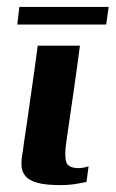

<svg xmlns="http://www.w3.org/2000/svg" viewBox="-20 -531 334 555"><path d="M211 -399Q202 -330 192 -261Q182 -192 172 -123Q166 -83 171 -64Q176 -45 208 -45Q215 -45 224 -47Q233 -49 236 -50L230 -5Q223 -4 203 0Q183 4 154 4Q112 4 88.5 -2.5Q65 -9 54.5 -21Q44 -33 42.5 -48.5Q41 -64 44 -81.5Q47 -99 49 -117Q54 -149 59.5 -187.5Q65 -226 70.5 -265Q76 -304 81 -339Q86 -374 89 -399Q119 -399 149.5 -399Q180 -399 211 -399ZM30 -460 36 -511H294L287 -460Z"/></svg>

Font: Genos Thin SemiBold
Style: Italic
Weight: 600
Italic angle: -8°
Version: Version 1.010